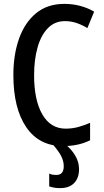

<svg xmlns="http://www.w3.org/2000/svg" viewBox="-20 -744 539 991"><path d="M315 -635Q262 -635 226.5 -598Q191 -561 173.5 -498Q156 -435 156 -356Q156 -227 198.5 -153.5Q241 -80 319 -80Q353 -80 384 -88.5Q415 -97 445 -110V-20Q385 10 306 10Q182 10 115.5 -87.5Q49 -185 49 -357Q49 -462 78.5 -545Q108 -628 166.5 -676Q225 -724 312 -724Q396 -724 466 -684L431 -599Q405 -615 376 -625Q347 -635 315 -635ZM309 114Q309 87 295.5 61Q282 35 251 0H316Q348 25 368 58.5Q388 92 388 129Q388 175 362.5 201Q337 227 290 227Q258 227 234 218V152Q248 159 271 159Q309 159 309 114Z"/></svg>

Font: Avrile Sans Condensed Medium
Style: Regular
Weight: 500
Width: 3
Designer: Monotype Design Team
Foundry: Monotype Imaging Inc.
Version: Version 2.001;September 10, 2019;FontCreator 11.5.0.2425 64-